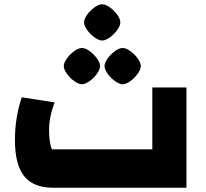

<svg xmlns="http://www.w3.org/2000/svg" viewBox="-20 -880 964 900"><path d="M50 0ZM50 -223Q50 -329 82 -424L236 -400Q210 -331 210 -272Q210 -213 223 -180H694V-470H854V0H229Q137 0 93.5 -54Q50 -108 50 -223ZM279 -570Q279 -586 293.5 -606Q308 -626 328 -640.5Q348 -655 364 -655Q380 -655 400 -640.5Q420 -626 434.5 -606Q449 -586 449 -570Q449 -555 434.5 -534.5Q420 -514 399.5 -499.5Q379 -485 364 -485Q349 -485 328.5 -499.5Q308 -514 293.5 -534.5Q279 -555 279 -570ZM470 -570Q470 -586 484.5 -606Q499 -626 519 -640.5Q539 -655 555 -655Q571 -655 591 -640.5Q611 -626 625.5 -606Q640 -586 640 -570Q640 -555 625.5 -534.5Q611 -514 590.5 -499.5Q570 -485 555 -485Q540 -485 519.5 -499.5Q499 -514 484.5 -534.5Q470 -555 470 -570ZM374 -775Q374 -791 388.5 -811Q403 -831 423 -845.5Q443 -860 459 -860Q475 -860 495 -845.5Q515 -831 529.5 -811Q544 -791 544 -775Q544 -760 529.5 -739.5Q515 -719 494.5 -704.5Q474 -690 459 -690Q444 -690 423.5 -704.5Q403 -719 388.5 -739.5Q374 -760 374 -775Z"/></svg>

Font: Changa Black
Style: Regular
Weight: 900
Designer: Eduardo Rodriguez Tunni
Foundry: Eduardo Rodriguez Tunni
Version: Version 2.001; ttfautohint (v1.5.10-5e6f)